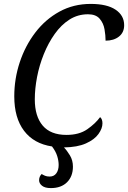

<svg xmlns="http://www.w3.org/2000/svg" viewBox="-20 -744 655 982"><path d="M240 218Q210 218 195 206Q180 194 180 178Q180 159 193 146Q201 151 210.5 155Q220 159 234 159Q256 159 268 142.5Q280 126 280 100Q280 78 272.5 54Q265 30 246 5Q153 -9 103 -75Q53 -141 53 -251Q53 -341 81 -425.5Q109 -510 160.5 -577.5Q212 -645 284 -684.5Q356 -724 444 -724Q527 -724 571 -694.5Q615 -665 615 -615Q615 -578 588.5 -557Q562 -536 520 -536Q520 -563 514.5 -594.5Q509 -626 489.5 -648.5Q470 -671 430 -671Q378 -671 335.5 -644Q293 -617 260 -570.5Q227 -524 204 -467Q181 -410 169.5 -350Q158 -290 158 -236Q158 -149 198.5 -101.5Q239 -54 320 -54Q385 -54 426.5 -83Q468 -112 492 -145Q504 -135 504 -113Q504 -87 483.5 -58.5Q463 -30 419.5 -10.5Q376 9 307 10Q322 25 337.5 50.5Q353 76 353 108Q353 158 323 188Q293 218 240 218Z"/></svg>

Font: Noto Serif SemiCondensed
Style: Italic
Weight: 400
Width: 4
Italic angle: -12°
Designer: Monotype Design Team
Foundry: Monotype Imaging Inc.
Version: Version 2.013